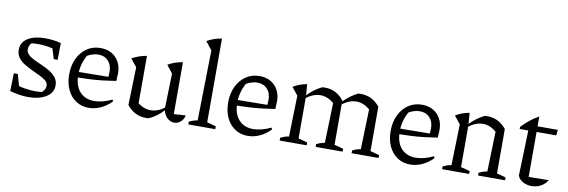

<svg xmlns="http://www.w3.org/2000/svg" viewBox="-54 -1155 4666 1577"><g transform="rotate(10 2279.0 -366.5)"><path d="M210 7Q176 7 137.5 1.5Q99 -4 57 -16L87 -77Q133 -64 176.5 -57Q220 -50 262 -50Q279 -50 294.5 -51.5Q310 -53 326 -55L292 -39Q313 -48 328.5 -68Q344 -88 344 -111Q344 -135 324 -151.5Q304 -168 272.5 -183.5Q241 -199 206 -215Q171 -231 139 -250.5Q107 -270 87 -297.5Q67 -325 67 -363Q67 -425 121.5 -459Q176 -493 263 -493Q294 -493 328 -489.5Q362 -486 398 -476L377 -412Q334 -424 293.5 -430Q253 -436 217 -436Q202 -436 186.5 -435Q171 -434 154 -432L179 -444Q158 -434 148.5 -415.5Q139 -397 139 -378Q139 -354 159 -335Q179 -316 210.5 -301Q242 -286 277.5 -270.5Q313 -255 344.5 -235.5Q376 -216 396 -189.5Q416 -163 416 -125Q416 -64 358.5 -28.5Q301 7 210 7ZM57 -16 61 -165H94L136 -17ZM364 -336 320 -476H398L396 -336Z M715 8Q654 8 608 -22.5Q562 -53 536 -108Q510 -163 510 -235Q510 -310 537.5 -368Q565 -426 614 -459.5Q663 -493 728 -493Q781 -493 820.5 -470.5Q860 -448 882 -407.5Q904 -367 904 -314L901 -249Q844 -240 792 -234Q740 -228 683 -225Q626 -222 555 -221L556 -268L831 -271L833 -315Q833 -370 802 -403.5Q771 -437 719 -437Q697 -437 673 -430Q649 -423 627 -410Q606 -373 595 -331Q584 -289 584 -247Q584 -155 628.5 -105Q673 -55 749 -55Q816 -55 898 -93L903 -78Q862 -36 813.5 -14Q765 8 715 8Z M1413 -63 1512 -69Q1506 -44 1493 -27.5Q1480 -11 1463.5 -2.5Q1447 6 1429 6Q1407 6 1387 -5.5Q1367 -17 1352.5 -39Q1338 -61 1333 -93L1341 -388L1290 -453Q1349 -487 1413 -495ZM1215 7Q1209 8 1203.5 8Q1198 8 1192 8Q1145 8 1105.5 -11.5Q1066 -31 1033 -72L1101 -110Q1157 -61 1220 -61Q1280 -61 1340 -108L1342 -88Q1314 -56 1282.5 -32.5Q1251 -9 1215 7ZM1033 -72 1042 -388 990 -453Q1052 -487 1113 -495V-86Z M1545 0V-23Q1559 -30 1575 -36Q1591 -42 1615 -46L1626 -632L1572 -700Q1600 -716 1630.5 -727Q1661 -738 1695 -742V-44L1770 -24V0Z M2041 8Q1980 8 1934 -22.5Q1888 -53 1862 -108Q1836 -163 1836 -235Q1836 -310 1863.5 -368Q1891 -426 1940 -459.5Q1989 -493 2054 -493Q2107 -493 2146.5 -470.5Q2186 -448 2208 -407.5Q2230 -367 2230 -314L2227 -249Q2170 -240 2118 -234Q2066 -228 2009 -225Q1952 -222 1881 -221L1882 -268L2157 -271L2159 -315Q2159 -370 2128 -403.5Q2097 -437 2045 -437Q2023 -437 1999 -430Q1975 -423 1953 -410Q1932 -373 1921 -331Q1910 -289 1910 -247Q1910 -155 1954.5 -105Q1999 -55 2075 -55Q2142 -55 2224 -93L2229 -78Q2188 -36 2139.5 -14Q2091 8 2041 8Z M2307 0V-23Q2321 -30 2337 -36Q2353 -42 2377 -46L2386 -388L2334 -453Q2388 -485 2449 -495L2457 -396V-44L2532 -24V0ZM2607 0V-23Q2620 -30 2636.5 -36Q2653 -42 2676 -46L2686 -379L2761 -407L2757 -393V-44L2832 -24V0ZM2686 -379Q2633 -425 2573 -425Q2512 -425 2451 -376L2449 -396Q2478 -428 2509.5 -451.5Q2541 -475 2576 -492Q2582 -492 2588 -492.5Q2594 -493 2599 -493Q2647 -493 2687.5 -472.5Q2728 -452 2761 -407ZM2907 0V-23Q2920 -30 2936.5 -36Q2953 -42 2976 -46L2986 -379L3057 -414V-44L3132 -24V0ZM2986 -379Q2934 -425 2873 -425Q2812 -425 2751 -376L2749 -396Q2778 -428 2809.5 -451.5Q2841 -475 2876 -492Q2882 -492 2888 -492.5Q2894 -493 2899 -493Q2945 -493 2984.5 -474Q3024 -455 3057 -414Z M3396 8Q3335 8 3289 -22.5Q3243 -53 3217 -108Q3191 -163 3191 -235Q3191 -310 3218.5 -368Q3246 -426 3295 -459.5Q3344 -493 3409 -493Q3462 -493 3501.5 -470.5Q3541 -448 3563 -407.5Q3585 -367 3585 -314L3582 -249Q3525 -240 3473 -234Q3421 -228 3364 -225Q3307 -222 3236 -221L3237 -268L3512 -271L3514 -315Q3514 -370 3483 -403.5Q3452 -437 3400 -437Q3378 -437 3354 -430Q3330 -423 3308 -410Q3287 -373 3276 -331Q3265 -289 3265 -247Q3265 -155 3309.5 -105Q3354 -55 3430 -55Q3497 -55 3579 -93L3584 -78Q3543 -36 3494.5 -14Q3446 8 3396 8Z M3662 0V-23Q3676 -30 3692 -36Q3708 -42 3732 -46L3741 -388L3689 -453Q3743 -485 3804 -495L3812 -396V-44L3887 -24V0ZM3962 0V-23Q3975 -30 3991.5 -36Q4008 -42 4031 -46L4041 -379L4112 -414V-44L4187 -24V0ZM3806 -376 3804 -396Q3833 -428 3864.5 -451.5Q3896 -475 3931 -492Q3937 -492 3943 -492.5Q3949 -493 3954 -493Q4000 -493 4039.5 -474Q4079 -455 4112 -414L4041 -379Q3988 -425 3928 -425Q3867 -425 3806 -376Z M4373 -565V-483H4542L4537 -436H4373V-61L4541 -63Q4527 -40 4506 -23.5Q4485 -7 4460 1Q4435 9 4409 9Q4371 9 4338.5 -7.5Q4306 -24 4292 -57L4304 -436H4232V-453Q4262 -485 4296.5 -513.5Q4331 -542 4373 -565Z"/></g></svg>

Font: Piazzolla 24pt
Style: Regular
Weight: 400
Designer: Juan Pablo del Peral
Foundry: Huerta Tipografica
Version: Version 2.005